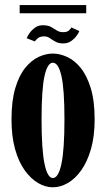

<svg xmlns="http://www.w3.org/2000/svg" viewBox="-20 -746 430 776"><path d="M193.5 11Q164 11 134.5 -6Q105 -23 80.2 -57.2Q55.5 -91.5 41 -143Q26.5 -194.5 26.5 -263.5Q26.5 -338.5 41.8 -389.8Q57 -441 82 -471.8Q107 -502.5 136.2 -516Q165.5 -529.5 193.5 -529.5Q221.5 -529.5 251.2 -516Q281 -502.5 306 -471.8Q331 -441 346.8 -389.8Q362.5 -338.5 362.5 -263.5Q362.5 -194.5 347.5 -143Q332.5 -91.5 308 -57.2Q283.5 -23 253.5 -6Q223.5 11 193.5 11ZM193.5 -26.5Q216 -26.5 228.2 -83.5Q240.5 -140.5 240.5 -263.5Q240.5 -386 228.2 -439.2Q216 -492.5 193.5 -492.5Q172 -492.5 160 -439.2Q148 -386 148 -263.5Q148 -140.5 160 -83.5Q172 -26.5 193.5 -26.5ZM236 -570.5Q216.5 -570.5 203.8 -577.8Q191 -585 181 -592Q171 -599 158.5 -599Q141.5 -599 132.5 -591.2Q123.5 -583.5 121 -578.5L88 -591.5Q91 -600.5 99.8 -612.8Q108.5 -625 122 -634.5Q135.5 -644 152.5 -644Q174 -644 186.5 -637Q199 -630 209.5 -623Q220 -616 235 -616Q251.5 -616 258.8 -623Q266 -630 268.5 -635L300.5 -620.5Q298.5 -614 290.2 -602.2Q282 -590.5 268.2 -580.5Q254.5 -570.5 236 -570.5ZM59.5 -692.5V-725.5H328.5V-692.5Z"/></svg>

Font: Imbue 24pt
Style: Bold
Weight: 700
Designer: Tyler Finck
Foundry: Etcetera Type Company
Version: Version 1.102